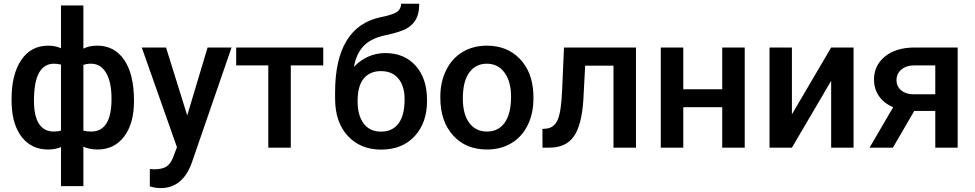

<svg xmlns="http://www.w3.org/2000/svg" viewBox="-20 -779 5144 1013"><path d="M41 -256.8Q41 -386.2 92 -462.2Q143.1 -538.1 234.4 -538.1Q271.5 -538.1 301.8 -524.4V-750H419.9V-522.5Q451.2 -538.1 493.2 -538.1Q584 -538.1 635.5 -462.6Q687 -387.2 687 -246.6Q687 -127.9 635.3 -59.1Q583.5 9.8 494.1 9.8Q453.6 9.8 419.9 -4.9V203.1H301.8V-2.9Q272 9.8 233.4 9.8Q147.9 9.8 96.9 -53.5Q45.9 -116.7 41.5 -227.5ZM568.4 -256.8Q568.4 -345.7 540 -394.3Q511.7 -442.9 460 -442.9Q438 -442.9 419.9 -436.5V-89.8Q436 -85 460.9 -85Q568.4 -85 568.4 -256.8ZM159.2 -246.6Q159.2 -167.5 185.5 -126.2Q211.9 -85 263.7 -85Q285.6 -85 301.8 -89.8V-438Q285.2 -442.9 264.6 -442.9Q213.9 -442.9 186.5 -395.8Q159.2 -348.6 159.2 -246.6Z M728 0ZM967.8 -169.9 1075.2 -528.3H1201.7L991.7 80.1Q943.4 213.4 827.6 213.4Q801.8 213.4 770.5 204.6V112.8L793 114.3Q837.9 114.3 860.6 97.9Q883.3 81.5 896.5 43L913.6 -2.4L728 -528.3H856Z M1685.5 -434.1H1514.2V0H1395.5V-434.1H1226.1V-528.3H1685.5Z M2013.2 -499Q2112.8 -499 2172.9 -432.4Q2232.9 -365.7 2232.9 -251.5V-245.6Q2232.9 -131.3 2167.7 -60.5Q2102.5 10.3 1990.7 10.3Q1881.8 10.3 1814.9 -62Q1748 -134.3 1748 -259.3V-293.5Q1748 -464.4 1808.6 -564Q1869.1 -663.6 1989.3 -688.5Q2056.6 -702.1 2076.4 -717.5Q2096.2 -732.9 2096.2 -759.3H2191.9Q2191.9 -710 2175.8 -679.2Q2159.7 -648.4 2126.5 -629.2Q2093.3 -609.9 2012.2 -592.8Q1938 -577.1 1899.2 -537.1Q1860.4 -497.1 1847.2 -426.3Q1918 -499 2013.2 -499ZM1989.7 -403.8Q1932.1 -403.8 1899.4 -365Q1866.7 -326.2 1866.7 -245.6Q1866.7 -169.4 1898.9 -127Q1931.2 -84.5 1990.7 -84.5Q2049.8 -84.5 2082.3 -127.2Q2114.7 -169.9 2114.7 -255.9Q2114.7 -324.2 2082.3 -364Q2049.8 -403.8 1989.7 -403.8Z M2303.2 0ZM2303.2 -269Q2303.2 -346.7 2334 -408.9Q2364.7 -471.2 2420.4 -504.6Q2476.1 -538.1 2548.3 -538.1Q2655.3 -538.1 2721.9 -469.2Q2788.6 -400.4 2793.9 -286.6L2794.4 -258.8Q2794.4 -180.7 2764.4 -119.1Q2734.4 -57.6 2678.5 -23.9Q2622.6 9.8 2549.3 9.8Q2437.5 9.8 2370.4 -64.7Q2303.2 -139.2 2303.2 -263.2ZM2421.9 -258.8Q2421.9 -177.2 2455.6 -131.1Q2489.3 -85 2549.3 -85Q2609.4 -85 2642.8 -131.8Q2676.3 -178.7 2676.3 -269Q2676.3 -349.1 2641.8 -396Q2607.4 -442.9 2548.3 -442.9Q2490.2 -442.9 2456.1 -396.7Q2421.9 -350.6 2421.9 -258.8Z M3335.4 -528.3V0H3216.8V-432.6H3067.4L3057.6 -248.5Q3048.3 -115.7 3006.6 -57.9Q2964.8 0 2878.9 0H2842.3L2841.8 -98.6L2866.2 -101.1Q2905.3 -106.4 2923.1 -148.7Q2940.9 -190.9 2945.8 -302.7L2955.6 -528.3Z M3909.2 0H3790.5V-213.4H3585V0H3466.3V-528.3H3585V-308.1H3790.5V-528.3H3909.2Z M4365.2 -528.3H4483.4V0H4365.2V-352.5L4158.2 0H4040V-528.3H4158.2V-175.8Z M5032.7 -528.3V0H4914.6V-193.8H4803.7L4690.9 0H4567.9L4692.4 -213.4Q4643.6 -233.9 4617.4 -272Q4591.3 -310.1 4591.3 -359.4Q4591.3 -433.1 4648.2 -480.2Q4705.1 -527.3 4801.8 -528.3ZM4710 -356.4Q4710 -323.2 4734.6 -302.5Q4759.3 -281.7 4797.9 -281.7H4914.6V-434.1H4805.2Q4761.7 -434.1 4735.8 -412.1Q4710 -390.1 4710 -356.4Z"/></svg>

Font: Roboto Medium
Style: Regular
Weight: 500
Designer: Google
Version: Version 2.134; 2016; ttfautohint (v1.6)